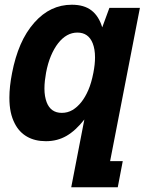

<svg xmlns="http://www.w3.org/2000/svg" viewBox="-20 -580 642 808"><path d="M335 -77.1Q298.3 -30.3 259.8 -8.1Q221.2 14.2 173.3 14.2Q127 14.2 93.8 -4.9Q60.5 -23.9 42 -60.5Q30.8 -82 25.1 -108.6Q19.5 -135.3 19.5 -168.9Q19.5 -215.3 30.8 -272.9Q43.5 -338.9 66.4 -392.1Q89.4 -445.3 124.5 -484.9Q158.2 -522.9 197.5 -541.5Q236.8 -560.1 282.2 -560.1Q334 -560.1 365 -536.1Q396 -512.2 410.2 -464.8L440.4 -546.9H568.8L443.4 98.1H496.6L475.6 208H279.8ZM240.2 -105Q264.6 -105 284.9 -116.9Q305.2 -128.9 322.3 -150.4Q338.9 -171.4 351.8 -201.2Q364.7 -231 373 -273.9Q376.5 -292 378.2 -307.9Q379.9 -323.7 379.9 -338.4Q379.9 -373 370.1 -397.9Q352.1 -442.9 305.7 -442.9Q259.8 -442.9 224.6 -397.9Q207.5 -376 194.3 -344.7Q181.2 -313.5 173.8 -273.9Q170.9 -258.3 168.9 -240.7Q167 -223.1 167 -207.5Q167 -190.4 169.4 -176Q171.9 -161.6 176.3 -149.9Q193.4 -105 240.2 -105Z"/></svg>

Font: Hack
Style: Bold Italic
Weight: 700
Italic angle: -11°
Monospace: yes
Designer: Christopher Simpkins
Foundry: Christopher Simpkins
Version: Version 2.017; ttfautohint (v1.4.1) -l 4 -r 80 -G 350 -x 0 -